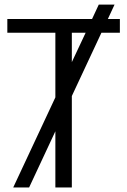

<svg xmlns="http://www.w3.org/2000/svg" viewBox="-20 -823 559 843"><path d="M12.2 -679.2V-739.7H384.3L413.6 -802.7H482.9L453.6 -739.7H506.3V-679.2H425.3L295.4 -401.4V0H223.1V-246.6L107.9 0H38.1L223.1 -395.5V-679.2ZM295.4 -550.3 356 -679.2H295.4Z"/></svg>

Font: News Cycle
Style: Regular
Weight: 500
Version: Version 0.5.2